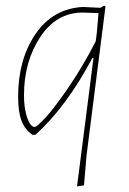

<svg xmlns="http://www.w3.org/2000/svg" viewBox="-20 -479 461 688"><path d="M279 -454 340 -451 353 -459 358 -456 290 79 281 185 256 189 315 -271H311Q217 -95 107 4H96Q69 -15 57 -46.5Q45 -78 45 -133Q45 -265 106.5 -356Q168 -447 275 -454ZM66 -138Q66 -98 73.5 -70.5Q81 -43 89 -33.5Q97 -24 104 -24Q112 -24 143.5 -58Q175 -92 226.5 -167.5Q278 -243 323 -331L327 -362L333 -432L276 -434Q182 -434 124 -346Q66 -258 66 -138Z"/></svg>

Font: Alegreya Sans SC Thin
Style: Italic
Weight: 100
Italic angle: -7°
Designer: Juan Pablo del Peral
Foundry: Huerta Tipografica
Version: Version 2.007